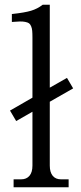

<svg xmlns="http://www.w3.org/2000/svg" viewBox="-20 -786 338 806"><path d="M22 -321.8 116.2 -376V-627.9Q116.2 -646 115.2 -656.7Q114.3 -667.5 110.6 -676Q106.9 -684.6 101.8 -688.2Q96.7 -691.9 85.7 -694.1Q74.7 -696.3 62.7 -695.8Q50.8 -695.3 29.8 -693.8V-727.1Q84 -732.9 110.6 -741Q137.2 -749 159.2 -766.1H189V-418L261.2 -459L287.1 -415L189 -358.9V-90.8Q189 -63 201.2 -48.1Q213.4 -33.2 235.8 -33.2H268.1V0H37.1V-33.2H68.8Q91.3 -33.2 103.8 -48.1Q116.2 -63 116.2 -90.8V-316.9L47.9 -277.8Z"/></svg>

Font: LT Superior Serif
Style: Regular
Weight: 400
Designer: Daniel Lyons
Foundry: LyonsType
Version: Version 2.120;FEAKit 1.0